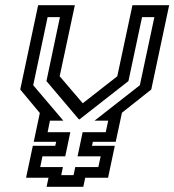

<svg xmlns="http://www.w3.org/2000/svg" viewBox="-20 -720 672 740"><path d="M159.5 0 167 -35H80.5L106.5 -158H193L196.5 -173.5H110L133.5 -284.5L58 -375L127 -700H268.5L210 -426L299 -322L432 -426L490.5 -700H632L563 -375L450 -285.5L426 -173.5H338L334.5 -158H422.5L396.5 -35H308.5L301 0ZM216 -45H263.5L270 -76H359L368 -117.5H279L298.5 -210.5H387.5L397 -255H344.5L519 -391.5L575 -654H527.5L475 -407.5L286.5 -260H284L159 -407.5L211 -654H163.5L108 -391.5L224 -255H172.5L163.5 -210.5H251L231.5 -117.5H143.5L135 -76H222.5Z"/></svg>

Font: Tourney Thin Medium
Style: Italic
Weight: 500
Italic angle: -12°
Version: Version 1.015